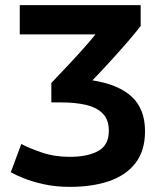

<svg xmlns="http://www.w3.org/2000/svg" viewBox="-20 -713 639 748"><path d="M252 15Q198 15 152 5Q106 -5 72.5 -18.5Q39 -32 22 -42L63 -152Q93 -136 142.5 -119Q192 -102 251 -102Q322 -102 363 -125Q404 -148 404 -203Q404 -247 380 -271Q356 -295 314.5 -304.5Q273 -314 219 -314H180V-390Q207 -418 239.5 -452.5Q272 -487 302 -520.5Q332 -554 352 -579H57V-693H528V-612Q510 -588 478.5 -551.5Q447 -515 410 -474.5Q373 -434 340 -400Q442 -384 493.5 -336Q545 -288 545 -202Q545 -126 508 -78Q471 -30 405.5 -7.5Q340 15 252 15Z"/></svg>

Font: Ubuntu Sans
Style: Bold
Weight: 700
Designer: Dalton Maag Ltd
Foundry: Dalton Maag Ltd
Version: Version 1.006; ttfautohint (v1.8.4.7-5d5b)